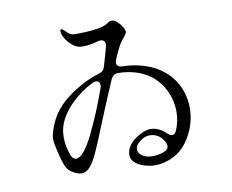

<svg xmlns="http://www.w3.org/2000/svg" viewBox="-81 -848 1162 961"><g transform="rotate(-10 500.0 -368.0)"><path d="M514 -66Q514 -80 520 -95Q534 -126 568 -148Q602 -170 629 -174L640 -175Q661 -175 682 -165Q703 -155 719 -139Q734 -126 744 -126Q756 -126 764 -143Q784 -187 784 -239Q784 -294 760.5 -344Q737 -394 695 -427Q663 -452 619.5 -465.5Q576 -479 529 -479Q504 -479 492 -452Q474 -408 465 -389Q450 -354 432 -310Q414 -266 404 -242Q367 -149 347 -105.5Q327 -62 307.5 -39Q288 -16 264 -16Q241 -16 212 -36Q195 -47 185 -70Q175 -93 162 -148Q152 -191 152 -208Q152 -223 156 -238.5Q160 -254 170 -279Q201 -357 277.5 -412.5Q354 -468 430 -491Q445 -495 453.5 -502.5Q462 -510 466 -525Q484 -585 493 -620Q495 -628 495 -631Q495 -642 488.5 -648.5Q482 -655 471 -655Q462 -655 457 -653Q412 -639 372 -641Q343 -642 316 -670Q289 -698 283 -724Q282 -728 282 -734Q282 -744 288 -744Q293 -744 300 -737Q315 -722 325 -715Q335 -708 351 -708Q491 -708 524 -736Q532 -743 542 -743Q556 -743 571 -729.5Q586 -716 598 -695Q604 -685 604 -677Q604 -670 596.5 -659.5Q589 -649 576 -634Q561 -616 532 -548Q528 -540 528 -531Q528 -508 561 -508Q611 -507 657 -493.5Q703 -480 733 -461Q793 -424 823 -367Q853 -310 853 -246Q853 -169 814 -102Q784 -47 734.5 -19.5Q685 8 632 8Q617 8 602 5Q561 -3 537.5 -21Q514 -39 514 -66ZM249 -93Q286 -93 336.5 -195.5Q387 -298 430 -419Q433 -428 433 -435Q433 -445 427.5 -451Q422 -457 413 -457Q404 -457 396 -453Q336 -424 284 -373Q232 -322 214 -265Q206 -241 206 -209Q206 -172 216 -139Q226 -106 234 -99Q242 -93 249 -93ZM629 -39Q662 -39 691 -52Q710 -59 710 -78Q710 -86 705 -96Q677 -149 622 -144Q602 -142 579 -124Q556 -106 556 -85Q556 -66 579 -51Q598 -39 629 -39Z"/></g></svg>

Font: Hina Mincho
Style: Regular
Weight: 400
Designer: satsuyako
Foundry: satsuyako
Version: Version 1.100